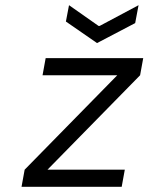

<svg xmlns="http://www.w3.org/2000/svg" viewBox="-20 -720 640 740"><path d="M63 0 75 -66 432 -430H144L156 -496H532L520 -430L163 -66H461L449 0ZM354 -554 234 -637 246 -700 360 -620H364L514 -700L501 -631Z"/></svg>

Font: DM Mono Light
Style: Italic
Weight: 300
Italic angle: -10°
Designer: Colophon Foundry
Foundry: Colophon Foundry
Version: Version 1.000; ttfautohint (v1.8.2.53-6de2)